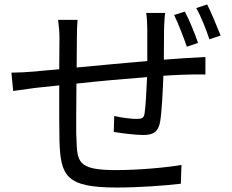

<svg xmlns="http://www.w3.org/2000/svg" viewBox="-20 -811 1040 859"><path d="M858 -775C879 -738 902 -680 917 -635L967 -652C951 -692 926 -753 907 -791ZM866 -619C853 -658 826 -724 807 -759L759 -744C778 -705 801 -645 816 -602ZM634 -753C637 -736 639 -702 639 -679V-538C534 -529 419 -518 323 -509L324 -642C324 -673 325 -699 327 -722H240C244 -691 246 -668 246 -639L245 -501C198 -497 159 -494 134 -491C98 -488 62 -486 31 -486L39 -404C66 -408 109 -414 140 -418L245 -429V-285C245 -241 246 -204 246 -183C251 -25 273 28 502 28C603 28 722 19 789 11L792 -73C728 -62 605 -50 498 -50C326 -50 325 -87 322 -194C321 -203 321 -217 321 -234V-292C321 -335 322 -386 322 -437C422 -448 534 -458 638 -466C635 -402 632 -338 627 -305C624 -282 614 -279 590 -279C567 -279 526 -284 491 -292L489 -221C515 -216 585 -207 620 -207C665 -207 687 -220 696 -264C704 -309 708 -400 711 -472C766 -476 822 -478 878 -478C891 -478 898 -478 899 -477V-556C837 -553 775 -549 713 -544C713 -587 714 -637 714 -681C715 -704 716 -737 719 -753Z"/></svg>

Font: Spoqa Han Sans Neo Regular
Style: Regular
Weight: 400
Designer: [Spoqa Han Sans Neo] Dong-huui Kim  Younghwa Kang  Yujin Lee  [Noto Sans] Ryoko NISHIZUKA  (kana & ideographs); Paul D. 
Foundry: Spoqa (http://www.spoqa-han-sans.com)
Version: Version 1.000